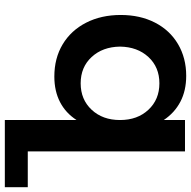

<svg xmlns="http://www.w3.org/2000/svg" viewBox="-18 -562 791 795"><g transform="rotate(90 377.5 -164.5)"><path d="M755 116V211H477V-86Q448 -41 402.5 -17.5Q357 6 297 6Q221 6 163.5 -28.5Q106 -63 74 -125.5Q42 -188 42 -269Q42 -349 73.5 -410.5Q105 -472 162.5 -506Q220 -540 294 -540Q355 -540 401 -516Q447 -492 477 -447V-535H607V116ZM477 -266Q477 -338 434.5 -383.5Q392 -429 325 -429Q258 -429 216 -383.5Q174 -338 173 -266Q174 -194 216 -148.5Q258 -103 325 -103Q392 -103 434.5 -148.5Q477 -194 477 -266Z"/></g></svg>

Font: Montserrat arm2 Medium
Style: Regular
Weight: 500
Designer: Julieta Ulanovsky
Foundry: Julieta Ulanovsky
Version: Version 6.000